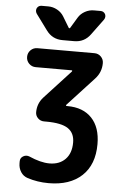

<svg xmlns="http://www.w3.org/2000/svg" viewBox="-64 -831 703 1083"><g transform="rotate(5 287.5 -289.5)"><path d="M80.1 98.6Q80.1 79.1 96.7 69.3Q106.4 63.5 116.2 63.5Q124 63.5 131.8 66.4Q198.2 95.7 248 95.7Q304.7 95.7 337.9 61.5Q371.1 27.3 371.1 -33.2Q371.1 -86.9 333.5 -112.3Q295.9 -137.7 209 -137.7H197.3Q176.8 -137.7 162.6 -151.9Q148.4 -166 148.4 -185.5Q148.4 -234.4 180.7 -270.5L330.1 -432.6Q331.1 -434.6 330.6 -436.5Q330.1 -438.5 328.1 -438.5H124Q101.6 -438.5 85.9 -454.1Q70.3 -469.7 70.3 -492.2Q70.3 -514.6 85.9 -530.3Q101.6 -545.9 124 -545.9H447.3Q468.8 -545.9 483.9 -530.8Q499 -515.6 499 -494.1Q499 -442.4 463.9 -404.3L313.5 -241.2Q312.5 -239.3 313 -237.3Q313.5 -235.4 316.4 -235.4H321.3Q410.2 -235.4 459.5 -183.1Q508.8 -130.9 508.8 -36.1Q508.8 80.1 440.9 143.6Q373 207 252.9 207Q189.5 207 132.8 188.5Q108.4 180.7 94.2 158.7Q80.1 136.7 80.1 109.4ZM290 -675.8Q291 -673.8 293.9 -673.8Q296.9 -673.8 297.9 -675.8L335 -737.3Q348.6 -759.8 372.6 -772.9Q396.5 -786.1 422.9 -786.1H460.9Q478.5 -786.1 487.3 -770.5Q490.2 -763.7 490.2 -756.8Q490.2 -748 484.4 -739.3L418.9 -650.4Q384.8 -603.5 327.1 -603.5H260.7Q203.1 -603.5 168.9 -650.4L103.5 -739.3Q97.7 -748 97.7 -756.8Q97.7 -763.7 100.6 -770.5Q109.4 -786.1 127 -786.1H165Q191.4 -786.1 215.3 -772.9Q239.3 -759.8 252.9 -737.3Z"/></g></svg>

Font: Gen Jyuu Gothic P Bold
Style: Bold
Weight: 700
Designer: [Source Han Sans]
Ryoko NISHIZUKA  (kana & ideographs); Paul D. Hunt (Latin, Greek & Cyrillic); Wenlong ZHANG  (bopomofo
Version: Version 1.002.20150607